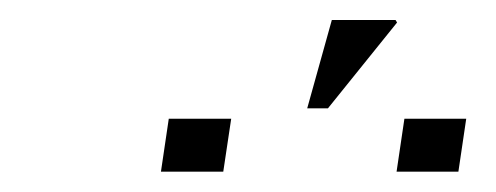

<svg xmlns="http://www.w3.org/2000/svg" viewBox="-20 -829 493 191"><path d="M310.1 -809.1H373.5L375 -806.6L306.2 -721.2H285.6ZM202.1 -658.2H140.1L147.9 -710.9H210ZM436 -658.2H374.5L382.3 -710.9H443.8Z"/></svg>

Font: Roboto-ThinItalic
Style: Italic
Weight: 250
Italic angle: -12°
Designer: Google
Version: Version 1.100141; 2013; ttfautohint (v0.94.14-c901) -l 8 -r 